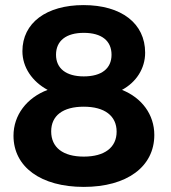

<svg xmlns="http://www.w3.org/2000/svg" viewBox="-20 -727 672 754"><path d="M308 -707C162 -707 68 -637 68 -526C68 -463 106 -407 167 -374C85 -343 33 -275 33 -194C33 -71 141 7 309 7C478 7 586 -72 586 -197C586 -277 537 -343 459 -374C515 -404 550 -458 550 -520C550 -635 457 -707 308 -707ZM309 -598C379 -598 418 -567 418 -512C418 -458 379 -427 309 -427C240 -427 200 -458 200 -512C200 -567 240 -598 309 -598ZM309 -308C391 -308 438 -272 438 -210C438 -148 391 -112 309 -112C227 -112 181 -148 181 -211C181 -273 227 -308 309 -308Z"/></svg>

Font: Juman SemiBold
Style: Regular
Weight: 600
Designer: Bandar Raffah (Arabic) Julieta Ulanovsky (Latin)
Foundry: Caramella
Version: Version 5.022;PS 005.022;hotconv 1.0.88;makeotf.lib2.5.64775